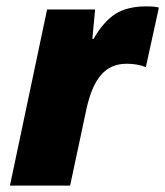

<svg xmlns="http://www.w3.org/2000/svg" viewBox="-20 -583 519 603"><path d="M439.9 -563Q466.3 -563 479 -559.1L438 -372.1Q412.1 -382.8 377.9 -382.8Q328.1 -382.8 298.1 -348.6Q268.1 -314.5 252 -243.2L200.2 0H11.2L127.9 -553.2H278.8L270 -460.9H273.9Q305.2 -515.6 342.5 -539.3Q379.9 -563 439.9 -563Z"/></svg>

Font: Open Sans Hebrew Extra Bold
Style: Italic
Weight: 800
Italic angle: -12°
Foundry: Ascender Corporation, Yanek Iontef
Version: Version 2.001;PS 002.001;hotconv 1.0.70;makeotf.lib2.5.58329